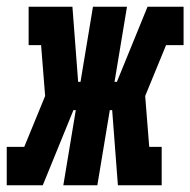

<svg xmlns="http://www.w3.org/2000/svg" viewBox="-45 -550 565 570"><path d="M-25 0V-114H27L89 -265L77 -416H40V-530H170L187 -307H194L231 -530H332L295 -307H302L393 -530H500V-416H448L386 -265L398 -114H435V0H305L288 -223H281L244 0H143L180 -223H173L82 0Z"/></svg>

Font: Iosevka Slab Heavy Oblique
Style: Regular
Weight: 900
Italic angle: -9°
Monospace: yes
Designer: Belleve Invis
Foundry: Belleve Invis
Version: Version 11.1.1; ttfautohint (v1.8.3)